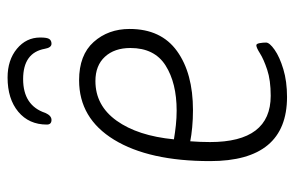

<svg xmlns="http://www.w3.org/2000/svg" viewBox="-152 -600 759 494"><g transform="rotate(-90 227.0 -353.5)"><path d="M224 6Q59 6 59 -192Q59 -349 114 -439Q169 -529 267 -529Q332 -529 365.5 -491.5Q399 -454 399 -399Q399 -318 342 -277Q285 -236 190 -236Q167 -236 146 -238Q125 -240 110 -243Q108 -217 108 -192Q108 -36 227 -36Q267 -36 294 -45Q321 -54 336 -63.5Q351 -73 357 -73Q361 -73 362.5 -64.5Q364 -56 364 -48Q364 -39 345.5 -26Q327 -13 295.5 -3.5Q264 6 224 6ZM189 -278Q260 -278 305 -306.5Q350 -335 350 -397Q350 -438 327.5 -462.5Q305 -487 265 -487Q202 -487 163 -432.5Q124 -378 115 -285Q133 -282 151.5 -280Q170 -278 189 -278ZM274 -713Q319 -713 348 -689Q377 -665 377 -629Q377 -611 373 -605.5Q369 -600 361 -600Q351 -600 348 -617Q338 -673 270 -673Q202 -673 183 -616Q176 -600 165 -600Q153 -600 153 -612Q153 -658 186 -685.5Q219 -713 274 -713Z"/></g></svg>

Font: Asap Condensed Condensed ExtraLight
Style: Italic
Weight: 200
Width: 3
Italic angle: -6°
Designer: Pablo Cosgaya
Foundry: Omnibus-Type
Version: Version 3.001; ttfautohint (v1.8.4.7-5d5b)